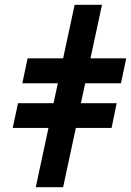

<svg xmlns="http://www.w3.org/2000/svg" viewBox="-20 -780 546 800"><path d="M129 0 182 -247H33L55 -350H203L221 -433H73L95 -537H243L291 -760H405L357 -537H506L484 -433H335L317 -350H466L445 -247H296L243 0Z"/></svg>

Font: Noto Sans Disp ExtBd
Style: Italic
Weight: 800
Italic angle: -12°
Designer: Monotype Design Team
Foundry: Monotype Imaging Inc.
Version: Version 2.000;GOOG;noto-source:20170915:90ef993387c0